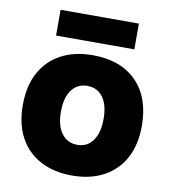

<svg xmlns="http://www.w3.org/2000/svg" viewBox="-85 -833 820 918"><g transform="rotate(10 325.0 -373.5)"><path d="M325 12Q236 12 170.5 -23.5Q105 -59 70.5 -124Q36 -189 36 -279Q36 -371 70.5 -436Q105 -501 170 -536.5Q235 -572 325 -572Q461 -572 537.5 -494.5Q614 -417 614 -279Q614 -189 579.5 -124Q545 -59 480 -23.5Q415 12 325 12ZM325 -137Q373 -137 400.5 -175Q428 -213 428 -280Q428 -349 400.5 -386Q373 -423 325 -423Q277 -423 249 -386Q221 -349 221 -279Q221 -212 249 -174.5Q277 -137 325 -137ZM135 -634V-759H515V-634Z"/></g></svg>

Font: Azeret Mono ExtraBold
Style: Regular
Weight: 800
Designer: Martin Vácha
Foundry: Displaay
Version: Version 1.002